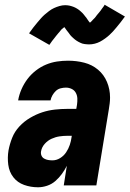

<svg xmlns="http://www.w3.org/2000/svg" viewBox="-20 -785 549 813"><path d="M141 8Q110 8 82 -2Q54 -12 36.5 -34.5Q19 -57 15 -87.5Q11 -118 16 -148Q21 -175 31.5 -201.5Q42 -228 62 -249.5Q82 -271 107.5 -286Q133 -301 159 -309.5Q185 -318 212.5 -321Q240 -324 266 -324H303L306 -341Q308 -355 307.5 -368Q307 -381 301 -392Q295 -403 283.5 -408.5Q272 -414 259 -414Q248 -414 236.5 -411Q225 -408 216.5 -400Q208 -392 202 -381.5Q196 -371 194 -360H57V-361Q61 -384 71 -407Q81 -430 96 -450Q111 -470 131.5 -486Q152 -502 175 -511.5Q198 -521 221.5 -524.5Q245 -528 268 -528Q304 -528 337 -519.5Q370 -511 395 -490Q420 -469 433 -438Q446 -407 446 -372Q446 -360 444.5 -347.5Q443 -335 441 -323L388 0H250L263 -83Q254 -65 242 -48.5Q230 -32 214.5 -18.5Q199 -5 179.5 1.5Q160 8 141 8ZM202 -106Q219 -106 234.5 -115.5Q250 -125 260 -140Q270 -155 275.5 -171.5Q281 -188 283 -204L284 -210H266Q249 -210 232 -207.5Q215 -205 198.5 -197.5Q182 -190 169.5 -176Q157 -162 154 -145Q152 -135 155.5 -126.5Q159 -118 167 -113.5Q175 -109 184 -107.5Q193 -106 202 -106ZM189 -595 103 -644Q112 -657 121 -668.5Q130 -680 138 -689.5Q146 -699 153.5 -707.5Q161 -716 169 -723Q177 -730 187.5 -738Q198 -746 209 -751Q220 -756 232 -759.5Q244 -763 256 -763Q261 -763 265.5 -762.5Q270 -762 275 -761Q280 -760 284 -758.5Q288 -757 292.5 -755.5Q297 -754 301 -751.5Q305 -749 308.5 -747Q312 -745 315 -742.5Q318 -740 322 -736.5Q326 -733 329.5 -729.5Q333 -726 335.5 -722.5Q338 -719 340.5 -716Q343 -713 345.5 -710Q348 -707 350.5 -702.5Q353 -698 356.5 -694Q360 -690 362.5 -687Q365 -684 365 -682Q363 -682 360.5 -682.5Q358 -683 356 -683H353Q353 -684 356.5 -686Q360 -688 364 -691.5Q368 -695 369.5 -697Q371 -699 373 -701Q375 -703 377 -705Q379 -707 381.5 -709.5Q384 -712 385.5 -714.5Q387 -717 389.5 -720Q392 -723 394.5 -726Q397 -729 400 -732.5Q403 -736 406 -740Q409 -744 411.5 -748Q414 -752 417.5 -756Q421 -760 423 -765L509 -715Q500 -702 491 -691Q482 -680 474 -670Q466 -660 458.5 -652Q451 -644 443.5 -637Q436 -630 425 -622Q414 -614 403.5 -608.5Q393 -603 381 -600Q369 -597 357 -597Q352 -597 347.5 -597.5Q343 -598 338 -598.5Q333 -599 328.5 -600.5Q324 -602 320 -604Q316 -606 312 -608Q308 -610 304.5 -612.5Q301 -615 297.5 -617.5Q294 -620 290.5 -623.5Q287 -627 283.5 -630Q280 -633 277.5 -636.5Q275 -640 272.5 -643.5Q270 -647 267.5 -650Q265 -653 262 -657Q259 -661 256 -665.5Q253 -670 250 -672.5Q247 -675 248 -677H259Q260 -677 260 -676Q259 -675 256 -673Q253 -671 249 -667.5Q245 -664 243 -662.5Q241 -661 239 -659Q237 -657 235.5 -654.5Q234 -652 231.5 -649.5Q229 -647 227 -644.5Q225 -642 222.5 -639Q220 -636 217.5 -633Q215 -630 212.5 -626.5Q210 -623 207 -619.5Q204 -616 201 -612Q198 -608 195 -603.5Q192 -599 189 -595Z"/></svg>

Font: Iosevka Term Curly Hv Obl
Style: Regular
Weight: 900
Italic angle: -9°
Designer: Belleve Invis
Foundry: Belleve Invis
Version: Version 32.3.0